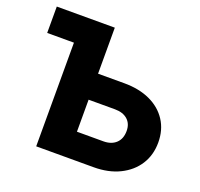

<svg xmlns="http://www.w3.org/2000/svg" viewBox="-124 -853 1033 992"><g transform="rotate(20 392.5 -357.5)"><path d="M172 0V-582L184 -570H25V-715H344V-131L332 -143H489Q533 -143 558.5 -167Q584 -191 584 -234Q584 -274 558.5 -296.5Q533 -319 489 -319H279V-462H488Q570 -462 630.5 -434Q691 -406 724.5 -354.5Q758 -303 758 -234Q758 -165 724.5 -112.5Q691 -60 630 -30Q569 0 488 0Z"/></g></svg>

Font: Wix Madefor Display ExtraBold
Style: Regular
Weight: 800
Designer: Dalton Maag Ltd
Foundry: Dalton Maag Ltd
Version: Version 3.100